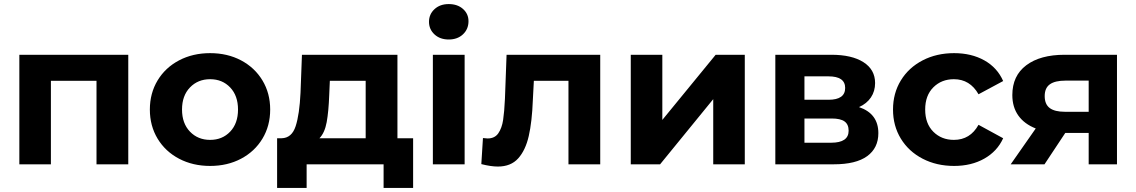

<svg xmlns="http://www.w3.org/2000/svg" viewBox="-20 -807 5581 943"><path d="M610 -538V0H454V-410H230V0H75V-538Z M716 -269Q716 -349 754 -412Q792 -475 859.5 -510.5Q927 -546 1012 -546Q1097 -546 1164 -510.5Q1231 -475 1269 -412Q1307 -349 1307 -269Q1307 -189 1269 -126Q1231 -63 1164 -27.5Q1097 8 1012 8Q927 8 859.5 -27.5Q792 -63 754 -126Q716 -189 716 -269ZM1149 -269Q1149 -337 1110.5 -377.5Q1072 -418 1012 -418Q952 -418 913 -377.5Q874 -337 874 -269Q874 -201 913 -160.5Q952 -120 1012 -120Q1072 -120 1110.5 -160.5Q1149 -201 1149 -269Z M2009 -128V116H1864V0H1486V116H1341V-128H1363Q1413 -129 1432 -187Q1451 -245 1456 -352L1463 -538H1932V-128ZM1549 -128H1776V-410H1600L1597 -341Q1594 -259 1584.5 -207Q1575 -155 1549 -128Z M2106 -538H2262V0H2106ZM2087 -700Q2087 -737 2114 -762Q2141 -787 2184 -787Q2227 -787 2254 -763Q2281 -739 2281 -703Q2281 -664 2254 -638.5Q2227 -613 2184 -613Q2141 -613 2114 -638Q2087 -663 2087 -700Z M2928 -538V0H2772V-410H2602L2597 -315Q2593 -209 2577 -139Q2561 -69 2525 -29Q2489 11 2425 11Q2391 11 2344 -1L2352 -129Q2368 -127 2375 -127Q2410 -127 2427.5 -152.5Q2445 -178 2451 -217.5Q2457 -257 2460 -322L2468 -538Z M3078 -538H3233V-218L3495 -538H3638V0H3483V-320L3222 0H3078Z M4294 -153Q4294 -80 4239 -40Q4184 0 4075 0H3788V-538H4063Q4164 -538 4221 -501.5Q4278 -465 4278 -399Q4278 -359 4257.5 -328.5Q4237 -298 4199 -281Q4294 -249 4294 -153ZM3931 -317H4049Q4131 -317 4131 -375Q4131 -432 4049 -432H3931ZM4148 -165Q4148 -196 4128 -210.5Q4108 -225 4065 -225H3931V-106H4062Q4148 -106 4148 -165Z M4366 -269Q4366 -349 4404.5 -412Q4443 -475 4511.5 -510.5Q4580 -546 4666 -546Q4751 -546 4814.5 -510.5Q4878 -475 4907 -409L4786 -344Q4744 -418 4665 -418Q4604 -418 4564 -378Q4524 -338 4524 -269Q4524 -200 4564 -160Q4604 -120 4665 -120Q4745 -120 4786 -194L4907 -128Q4878 -64 4814.5 -28Q4751 8 4666 8Q4580 8 4511.5 -27.5Q4443 -63 4404.5 -126Q4366 -189 4366 -269Z M5466 -538V0H5327V-154H5212L5110 0H4944L5067 -176Q5011 -198 4981.5 -239.5Q4952 -281 4952 -340Q4952 -435 5020.5 -486.5Q5089 -538 5209 -538ZM5111 -335Q5111 -295 5135.5 -276.5Q5160 -258 5210 -258H5327V-411H5212Q5162 -411 5136.5 -393Q5111 -375 5111 -335Z"/></svg>

Font: APTA Sans Regular
Style: Bold Italic
Weight: 700
Version: Version 7.200